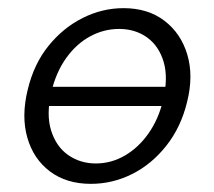

<svg xmlns="http://www.w3.org/2000/svg" viewBox="-20 -443 526 471"><path d="M203 8Q143 8 102.5 -22.5Q62 -53 47 -105.5Q32 -158 48 -223Q63 -286 99 -330.5Q135 -375 183 -399Q231 -423 283 -423Q343 -423 383.5 -392Q424 -361 439.5 -309Q455 -257 439 -193Q424 -131 388 -85.5Q352 -40 304 -16Q256 8 203 8ZM215 -42Q253 -42 286.5 -61.5Q320 -81 344.5 -116Q369 -151 380 -197Q393 -252 381.5 -291Q370 -330 341 -351Q312 -372 272 -372Q235 -372 201.5 -354Q168 -336 143 -301.5Q118 -267 106 -218Q93 -162 105.5 -122.5Q118 -83 147.5 -62.5Q177 -42 215 -42ZM85 -183 95 -230H399L389 -183Z"/></svg>

Font: Ysabeau Office
Style: Italic
Weight: 400
Italic angle: -12°
Designer: Christian Thalmann (Catharsis Fonts)
Version: Version 2.001;gftools[0.9.30]; featfreeze: tnum,lnum,ss02